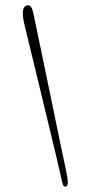

<svg xmlns="http://www.w3.org/2000/svg" viewBox="-20 -607 417 720"><path d="M224 92.8Q216.8 92.8 213.6 77.6Q199.2 11.2 138.4 -239.2Q77.6 -489.6 71.6 -514.8Q65.6 -540 65.6 -556.8Q65.6 -587.2 86.4 -587.2Q90.4 -587.2 95.6 -582Q100.8 -576.8 106.4 -551.6Q112 -526.4 165.2 -268Q218.4 -9.6 226.4 26Q234.4 61.6 234.4 77.2Q234.4 92.8 224 92.8Z"/></svg>

Font: Euphoria Script
Style: Regular
Weight: 400
Designer: Sabrina Mariela Lopez
Foundry: Sabrina Mariela Lopez
Version: Version 1.002